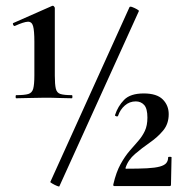

<svg xmlns="http://www.w3.org/2000/svg" viewBox="-20 -655 652 676"><path d="M37 -309Q35 -309 35 -314.5Q35 -320 37 -320Q66 -320 79.5 -324Q93 -328 97 -343Q101 -358 101 -389V-508Q101 -547 96.5 -563Q92 -579 78 -578.5Q64 -578 33 -564Q29 -562 26.5 -567.5Q24 -573 27 -574L163 -634Q167 -636 170 -632.5Q173 -629 173 -627V-389Q173 -358 176.5 -343Q180 -328 193 -324Q206 -320 233 -320Q235 -320 235 -314.5Q235 -309 233 -309Q213 -309 189 -310Q165 -311 138 -311Q110 -311 83.5 -310Q57 -309 37 -309ZM189 1Q189 3 180.5 -0.5Q172 -4 164.5 -8.5Q157 -13 157 -14L436 -630Q438 -633 446 -630Q454 -627 462 -622.5Q470 -618 469 -616ZM379 -6Q389 -49 404.5 -77Q420 -105 436.5 -124Q453 -143 467 -159Q481 -175 490 -194Q499 -213 499 -241Q499 -273 487.5 -285.5Q476 -298 458 -298Q436 -298 419.5 -283.5Q403 -269 396 -248Q395 -244 389.5 -245.5Q384 -247 385 -250Q395 -281 417 -303.5Q439 -326 486 -326Q532 -326 553 -305Q574 -284 574 -253Q574 -219 554.5 -195.5Q535 -172 507.5 -153Q480 -134 455.5 -113Q431 -92 422 -64Q421 -61 424 -61Q469 -61 497.5 -62.5Q526 -64 542.5 -68.5Q559 -73 565.5 -81Q572 -89 572 -101Q572 -103 578 -103Q584 -103 584 -101L582 -5Q582 0 578 0Q537 0 483 0Q429 0 382 0Q378 0 379 -6Z"/></svg>

Font: Cormorant Infant Light
Style: Regular
Weight: 300
Designer: Christian Thalmann (Catharsis Fonts)
Foundry: Catharsis Fonts
Version: Version 4.001